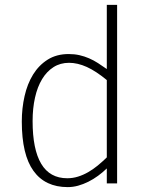

<svg xmlns="http://www.w3.org/2000/svg" viewBox="-20 -747 592 782"><path d="M415 0V-61Q398.4 -44.9 379.4 -31Q360.4 -17.1 339.8 -6.8Q319.3 3.4 298.1 9.3Q276.9 15.1 255.9 15.1Q164.1 15.1 116.5 -50.8Q68.8 -116.7 68.8 -252Q68.8 -306.2 80.1 -355.7Q91.3 -405.3 114.7 -443.4Q138.2 -481.4 174.3 -504.2Q210.4 -526.9 259.8 -526.9Q283.7 -526.9 304 -522.2Q324.2 -517.6 342.8 -509.5Q361.3 -501.5 378.9 -490.2Q396.5 -479 415 -465.8V-727.1H457V0ZM415 -420.9Q370.6 -457.5 333.3 -474.4Q295.9 -491.2 261.2 -491.2Q225.6 -491.2 198 -473.6Q170.4 -456.1 151.4 -424.6Q132.3 -393.1 122.6 -349.4Q112.8 -305.7 112.8 -253.9Q112.8 -138.7 147.9 -79.8Q183.1 -21 253.9 -21Q276.4 -21 297.6 -27.6Q318.8 -34.2 338.9 -45.7Q358.9 -57.1 377.7 -72.5Q396.5 -87.9 415 -106Z"/></svg>

Font: Clear Sans Thin
Style: Regular
Weight: 250
Foundry: Intel Corporation
Version: Version 1.00